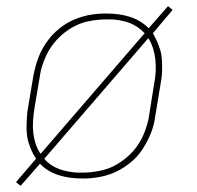

<svg xmlns="http://www.w3.org/2000/svg" viewBox="-20 -572 640 624"><path d="M47 32 32 20 97 -56Q92 -64 87.5 -72.5Q83 -81 79.5 -90Q76 -99 73 -108Q70 -117 68.5 -127Q67 -137 66.5 -146Q66 -155 66.5 -168.5Q67 -182 67.5 -192Q68 -202 69 -209L88 -323Q91 -339 95 -354.5Q99 -370 105 -385.5Q111 -401 119.5 -416Q128 -431 138.5 -444.5Q149 -458 161.5 -469.5Q174 -481 188 -490.5Q202 -500 218 -507Q234 -514 249.5 -518.5Q265 -523 284 -525.5Q303 -528 314 -528H327Q346 -528 365 -525.5Q384 -523 401.5 -517.5Q419 -512 435 -502.5Q451 -493 463 -480L526 -552L541 -540L477 -464Q481 -456 485.5 -447.5Q490 -439 493.5 -430Q497 -421 500 -412Q503 -403 504.5 -393Q506 -383 506.5 -374Q507 -365 507 -351.5Q507 -338 506 -328Q505 -318 504 -312L485 -197Q483 -181 479 -165.5Q475 -150 468.5 -134.5Q462 -119 453.5 -104Q445 -89 435 -75.5Q425 -62 412 -50.5Q399 -39 385 -29.5Q371 -20 355.5 -13Q340 -6 324 -1.5Q308 3 289 5.5Q270 8 260 8H246Q227 8 208 5.5Q189 3 171.5 -2.5Q154 -8 138 -17.5Q122 -27 110 -40ZM112 -72 450 -464Q440 -475 427.5 -483.5Q415 -492 401 -497.5Q387 -503 369 -506Q351 -509 341 -509H327Q313 -509 298 -507.5Q283 -506 268 -503Q253 -500 239 -494.5Q225 -489 211.5 -481Q198 -473 186 -463Q174 -453 163.5 -441.5Q153 -430 144.5 -417Q136 -404 129.5 -390Q123 -376 117.5 -359.5Q112 -343 111 -333L92 -220Q89 -201 87.5 -181Q86 -161 88 -142Q90 -123 95.5 -105.5Q101 -88 112 -72ZM234 -11H247Q261 -11 275.5 -12.5Q290 -14 305 -17Q320 -20 334.5 -25.5Q349 -31 362 -39Q375 -47 387.5 -57Q400 -67 410.5 -78.5Q421 -90 429.5 -103Q438 -116 444.5 -130Q451 -144 456 -160.5Q461 -177 463 -187L481 -300Q485 -319 486 -339Q487 -359 485 -378Q483 -397 477.5 -414.5Q472 -432 462 -448L124 -56Q133 -45 145.5 -36.5Q158 -28 172.5 -22.5Q187 -17 205 -14Q223 -11 234 -11Z"/></svg>

Font: Iosevka Aile Thin Oblique
Style: Regular
Weight: 100
Italic angle: -9°
Designer: Belleve Invis
Foundry: Belleve Invis
Version: Version 31.1.0; ttfautohint (v1.8.4)